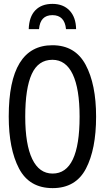

<svg xmlns="http://www.w3.org/2000/svg" viewBox="-20 -959 540 989"><path d="M25 -359Q25 -726 250 -726Q367 -726 421 -625.5Q475 -525 475 -358Q475 -190 422.5 -90Q370 10 251 10Q131 10 78 -91Q25 -192 25 -359ZM390 -358Q390 -502 354.5 -576.5Q319 -651 250 -651Q177 -651 143.5 -577.5Q110 -504 110 -358Q110 -215 146 -140Q182 -65 251 -65Q390 -65 390 -358ZM372 -809H320Q313 -881 250 -881Q187 -881 181 -809H128Q130 -873 162 -906Q194 -939 250 -939Q306 -939 338.5 -904.5Q371 -870 372 -809Z"/></svg>

Font: Noto Sans Mono UI Cond
Style: Regular
Weight: 400
Width: 3
Monospace: yes
Designer: Monotype Design team
Foundry: Monotype Imaging Inc.
Version: Version 1.000